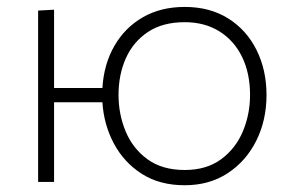

<svg xmlns="http://www.w3.org/2000/svg" viewBox="-20 -525 848 554"><path d="M90 0V-494.5L136 -497V-271H275.5Q279.5 -339.5 310 -392.5Q340.5 -445.5 392.2 -475.2Q444 -505 513 -505Q585.5 -505 638.5 -471.8Q691.5 -438.5 720.2 -380.8Q749 -323 749 -251Q749 -178 719.5 -119Q690 -60 637 -25.2Q584 9.5 513 9.5Q440.5 9.5 389 -23.5Q337.5 -56.5 308.5 -111Q279.5 -165.5 275.5 -230H136V0ZM513 -34.5Q576 -34.5 618 -65.5Q660 -96.5 680.8 -146Q701.5 -195.5 701.5 -251Q701.5 -313.5 678.5 -360.8Q655.5 -408 613 -434.5Q570.5 -461 513 -461Q449.5 -461 407 -432.8Q364.5 -404.5 343.2 -357Q322 -309.5 322 -251Q322 -195.5 342.5 -146Q363 -96.5 405.5 -65.5Q448 -34.5 513 -34.5Z"/></svg>

Font: Heraclito ExtraLight
Style: Regular
Weight: 200
Designer: Kostas Bartsokas (font) & Cristiano Sobral (main changes)
Foundry: Kostas Bartsokas (font) & Cristiano Sobral (main changes)
Version: Version 1.00;July 8, 2020;FontCreator 13.0.0.2655 64-bit